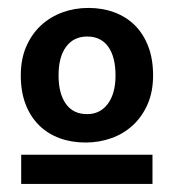

<svg xmlns="http://www.w3.org/2000/svg" viewBox="-20 -682 431 482"><path d="M33.2 -293.5H362.8V-220.2H33.2ZM127 -492.7Q127 -447.3 145.3 -421.4Q163.6 -395.5 198.7 -395.5Q231.4 -395.5 250.7 -421.4Q270 -447.3 270 -492.7Q270 -539.1 251.7 -564.7Q233.4 -590.3 198.7 -590.3Q165 -590.3 146 -564.7Q127 -539.1 127 -492.7ZM32.2 -492.7Q32.2 -533.7 45.9 -565.2Q59.6 -596.7 82.8 -618.2Q106 -639.6 136.7 -650.9Q167.5 -662.1 201.7 -662.1Q237.3 -662.1 267.3 -650.9Q297.4 -639.6 318.8 -618.2Q340.3 -596.7 352.3 -565.2Q364.3 -533.7 364.3 -492.7Q364.3 -451.7 350.6 -420.4Q336.9 -389.2 313.7 -367.7Q290.5 -346.2 259.8 -335.2Q229 -324.2 194.8 -324.2Q159.2 -324.2 129.4 -335.2Q99.6 -346.2 77.9 -367.7Q56.2 -389.2 44.2 -420.4Q32.2 -451.7 32.2 -492.7Z"/></svg>

Font: Andika New Basic
Style: Bold
Weight: 700
Designer: Victor Gaultney, Annie Olsen, Pablo Ugerman
Foundry: SIL International
Version: Version 5.500; ttfautohint (v1.8.3)